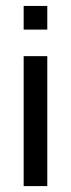

<svg xmlns="http://www.w3.org/2000/svg" viewBox="-20 -630 239 650"><path d="M60.1 -609.9H140.1V-529.8H60.1ZM60.1 -439.9H140.1V0H60.1Z"/></svg>

Font: Pfennig
Style: Medium
Weight: 500
Version: Version 20120410 ; ttfautohint (v0.8)